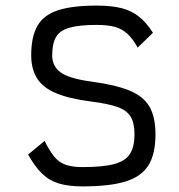

<svg xmlns="http://www.w3.org/2000/svg" viewBox="-20 -652 640 686"><path d="M275 14Q225 14 190.2 3.5Q155.5 -7 129.8 -32.2Q104 -57.5 80.5 -100L139.5 -148.5Q157 -112.5 174 -92Q191 -71.5 215 -63.2Q239 -55 275 -55Q347.5 -55 387.8 -65.8Q428 -76.5 444.2 -102Q460.5 -127.5 460.5 -172Q460.5 -212.5 446.8 -235.2Q433 -258 399 -270Q365 -282 303.5 -289.5Q226.5 -299.5 179.8 -319.2Q133 -339 112.2 -372.5Q91.5 -406 91.5 -454.5Q91.5 -521 113.8 -559.8Q136 -598.5 187 -615.2Q238 -632 325 -632Q378 -632 413.8 -623Q449.5 -614 476.2 -592.8Q503 -571.5 526.5 -535L472 -482Q454 -514 435.2 -531.2Q416.5 -548.5 391 -555.8Q365.5 -563 325 -563Q263.5 -563 228.8 -553.2Q194 -543.5 180.2 -519.8Q166.5 -496 166.5 -454.5Q166.5 -414.5 197.5 -392.8Q228.5 -371 306.5 -360.5Q392.5 -349 442.5 -328.5Q492.5 -308 514 -271Q535.5 -234 535.5 -172Q535.5 -102.5 510.8 -62Q486 -21.5 429.2 -3.8Q372.5 14 275 14Z"/></svg>

Font: Victor Mono Thin
Style: Regular
Weight: 100
Monospace: yes
Designer: Rune Bjørnerås
Version: Version 1.561;gftools[0.9.30]